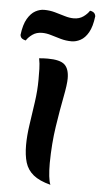

<svg xmlns="http://www.w3.org/2000/svg" viewBox="-58 -864 477 915"><g transform="rotate(5 181.0 -406.5)"><path d="M207 -88Q207 -52 210 -25.5Q213 1 219 15Q165 1 136.5 -22.5Q108 -46 97.5 -80.5Q87 -115 87 -164Q87 -208 95 -262Q103 -316 111 -372Q119 -428 119 -479Q119 -505 118.5 -530.5Q118 -556 113 -581Q121 -582 133 -582.5Q145 -583 154 -583Q213 -583 235 -563Q257 -543 257 -497Q257 -468 245 -407Q233 -346 220.5 -264Q208 -182 207 -88ZM42 -660Q32 -662 24.5 -667Q17 -672 15 -684Q21 -734 37.5 -762Q54 -790 75 -801.5Q96 -813 117 -813Q144 -813 169 -806Q194 -799 217 -792Q240 -785 260 -785Q287 -785 306 -798.5Q325 -812 335 -828Q345 -827 352.5 -821.5Q360 -816 362 -804Q356 -754 340 -726Q324 -698 302.5 -686.5Q281 -675 260 -675Q233 -675 208 -682Q183 -689 160.5 -696Q138 -703 117 -703Q90 -703 71 -689.5Q52 -676 42 -660Z"/></g></svg>

Font: Merienda
Style: Bold
Weight: 700
Designer: Eduardo Rodriguez Tunni
Foundry: Eduardo Rodriguez Tunni
Version: Version 2.001